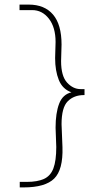

<svg xmlns="http://www.w3.org/2000/svg" viewBox="-20 -721 478 836"><path d="M83 95H66V71H96Q143 71 171.5 58Q200 45 212.5 12Q225 -21 225 -81L222 -165Q222 -229 237.5 -269.5Q253 -310 291 -319Q252 -333 236 -373Q220 -413 220 -468L222 -538Q222 -602 193 -639.5Q164 -677 120 -677H65V-701H105Q174 -701 211 -657.5Q248 -614 248 -527L246 -455Q246 -390 272 -361.5Q298 -333 331 -333H348V-307H345Q302 -307 275 -280Q248 -253 248 -180L252 -80Q255 18 216 56.5Q177 95 83 95Z"/></svg>

Font: Inconsolata SemiCondensed ExtraLight
Style: Regular
Weight: 200
Width: 4
Monospace: yes
Designer: Raph Levien, Cyreal, Brenton Simpson
Foundry: Raph Levien, Cyreal, Google
Version: Version 3.100; ttfautohint (v1.8.4.7-5d5b)